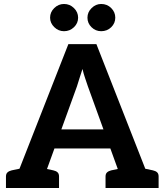

<svg xmlns="http://www.w3.org/2000/svg" viewBox="-20 -946 828 966"><path d="M40 0 324 -724H465L749 0H642Q624 0 612 -9Q600 -18 596 -31L422 -512Q416 -531 408.5 -552Q401 -573 395 -599Q387 -573 380 -552.5Q373 -532 367 -511L193 -31Q189 -19 177 -9.5Q165 0 147 0ZM129 0V-67H221V0ZM218 -199 235 -295H548L565 -199ZM558 0V-67H656V0ZM10 0V-58Q10 -72 18 -79Q26 -86 39 -89L97 -101L109 0ZM178 0 191 -101 248 -89Q262 -86 269.5 -79Q277 -72 277 -58V0ZM511 0V-58Q511 -72 519 -79Q527 -86 540 -89L598 -101L610 0ZM679 0 692 -101 749 -89Q763 -86 770.5 -79Q778 -72 778 -58V0ZM373 -857Q373 -829 352 -809Q331 -789 302 -789Q274 -789 253 -809.5Q232 -830 232 -857Q232 -885 253 -905.5Q274 -926 302 -926Q331 -926 352 -905.5Q373 -885 373 -857ZM560 -857Q560 -829 539.5 -809Q519 -789 489 -789Q461 -789 440.5 -809Q420 -829 420 -857Q420 -885 441 -905.5Q462 -926 489 -926Q519 -926 539.5 -905.5Q560 -885 560 -857Z"/></svg>

Font: Aleo
Style: Bold
Weight: 700
Designer: Alessio Laiso
Foundry: Alessio Laiso
Version: Version 2.001;gftools[0.9.29]